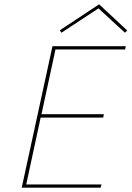

<svg xmlns="http://www.w3.org/2000/svg" viewBox="-20 -873 612 893"><path d="M238 -643 173 -342H463L460 -326H169L102 -15H452L448 0H81L224 -658H565L562 -643ZM561 -721 438 -834 266 -721 258 -732 441 -853 572 -731Z"/></svg>

Font: Ysabeau Thin
Style: Italic
Weight: 200
Italic angle: -12°
Designer: Christian Thalmann (Catharsis Fonts)
Version: Version 0.003